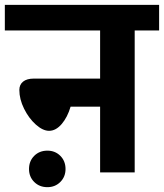

<svg xmlns="http://www.w3.org/2000/svg" viewBox="-40 -713 678 794"><path d="M618 -587H517V0H374V-272H252Q239 -228 215 -200Q191 -172 163 -172Q137 -172 108 -198Q79 -224 59.5 -263.5Q40 -303 40 -341Q40 -363 55.5 -375.5Q71 -388 100 -388H374V-587H-20V-693H618ZM80 -14Q80 -47 101.5 -68.5Q123 -90 156 -90Q188 -90 209.5 -68.5Q231 -47 231 -14Q231 18 209.5 39.5Q188 61 156 61Q123 61 101.5 39.5Q80 18 80 -14Z"/></svg>

Font: FiraGOUPP
Style: Bold
Weight: 700
Designer: bBox Type
Foundry: bBox Type GmbH
Version: Version 1.001